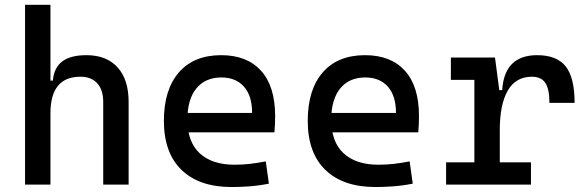

<svg xmlns="http://www.w3.org/2000/svg" viewBox="-20 -752 2384 782"><path d="M400.4 0V-336.9Q400.4 -386.2 376 -412.8Q351.6 -439.5 307.6 -439.5Q185.5 -439.5 185.5 -291L155.3 -423.8H195.3Q199.7 -476.1 233.4 -501.7Q267.1 -527.3 332 -527.3Q414.1 -527.3 459 -477.5Q503.9 -427.7 503.9 -336.9V0ZM82 0V-732.4H185.5V0Z M923.8 9.8Q791.5 9.8 719.5 -59.8Q647.5 -129.4 647.5 -259.8Q647.5 -386.7 708.5 -457Q769.5 -527.3 880.9 -527.3Q985.8 -527.3 1043.2 -463.9Q1100.6 -400.4 1100.6 -279.3Q1100.6 -243.7 1097.7 -212.9H734.4V-292H1006.8Q1006.8 -361.8 973.6 -399.2Q940.4 -436.5 881.8 -436.5Q815.9 -436.5 779.5 -391.6Q743.2 -346.7 743.2 -264.6Q743.2 -174.8 793.2 -127.9Q843.3 -81.1 935.5 -81.1Q967.8 -81.1 999 -84.7Q1030.3 -88.4 1062.5 -94.7L1075.2 -3.9Q1029.3 4.9 991.2 7.3Q953.1 9.8 923.8 9.8Z M1509.8 9.8Q1377.4 9.8 1305.4 -59.8Q1233.4 -129.4 1233.4 -259.8Q1233.4 -386.7 1294.4 -457Q1355.5 -527.3 1466.8 -527.3Q1571.8 -527.3 1629.2 -463.9Q1686.5 -400.4 1686.5 -279.3Q1686.5 -243.7 1683.6 -212.9H1320.3V-292H1592.8Q1592.8 -361.8 1559.6 -399.2Q1526.4 -436.5 1467.8 -436.5Q1401.9 -436.5 1365.5 -391.6Q1329.1 -346.7 1329.1 -264.6Q1329.1 -174.8 1379.2 -127.9Q1429.2 -81.1 1521.5 -81.1Q1553.7 -81.1 1585 -84.7Q1616.2 -88.4 1648.4 -94.7L1661.1 -3.9Q1615.2 4.9 1577.1 7.3Q1539.1 9.8 1509.8 9.8Z M2015.6 -222.7 1985.4 -384.8H2025.4Q2034.2 -527.3 2168 -527.3Q2248 -527.3 2284.2 -481.4Q2320.3 -435.5 2320.3 -333H2217.8Q2217.8 -389.6 2200.9 -414.6Q2184.1 -439.5 2146.5 -439.5Q2080.6 -439.5 2048.1 -383.1Q2015.6 -326.7 2015.6 -222.7ZM1796.9 0V-90.8H2142.6V0ZM1912.1 0V-517.6H1996.1L2015.6 -369.1V0ZM1816.4 -426.8V-517.6H1989.3L1999 -426.8Z"/></svg>

Font: Cascadia Code
Style: Regular
Weight: 400
Designer: Aaron Bell
Foundry: Saja Typeworks
Version: Version 2404.023